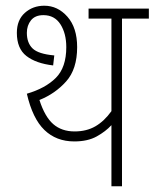

<svg xmlns="http://www.w3.org/2000/svg" viewBox="-20 -652 541 672"><path d="M407 -587V0H370V-214Q350 -192 318.5 -174.5Q287 -157 240 -157Q177 -157 135.5 -197Q94 -237 74 -324Q139 -343 175.5 -379.5Q212 -416 212 -487Q212 -535 191.5 -567Q171 -599 132 -599Q103 -599 88.5 -581Q74 -563 74 -537Q74 -502 94 -482.5Q114 -463 170 -458L166 -423Q106 -430 72.5 -456Q39 -482 39 -537Q39 -582 67 -607Q95 -632 135 -632Q182 -632 216 -593.5Q250 -555 250 -487Q250 -410 211.5 -367Q173 -324 118 -302Q137 -243 166.5 -217.5Q196 -192 241 -192Q283 -192 314 -210Q345 -228 370 -263V-587H290V-622H501V-587Z"/></svg>

Font: Noto Sans Condensed ExtraLight
Style: Italic
Weight: 200
Width: 3
Italic angle: -12°
Designer: Monotype Design Team
Foundry: Monotype Imaging Inc.
Version: Version 2.013; ttfautohint (v1.8.4.7-5d5b)